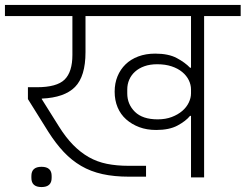

<svg xmlns="http://www.w3.org/2000/svg" viewBox="-40 -718 994 777"><path d="M482 -3Q422 -3 374.5 -13.5Q327 -24 288.5 -46.5Q250 -69 218 -103Q186 -137 156 -184L73 -317V-365H109Q190 -365 221.5 -396Q253 -427 253 -496V-653H-20V-698H934V-653H786V0H733V-249H729Q712 -228 678.5 -210Q645 -192 592 -192Q554 -192 523.5 -203.5Q493 -215 470.5 -235Q448 -255 436 -283.5Q424 -312 424 -347Q424 -381 435.5 -409Q447 -437 468 -457.5Q489 -478 519.5 -489.5Q550 -501 588 -501Q642 -501 675.5 -483Q709 -465 729 -444H733V-653H306V-507Q306 -409 263.5 -366Q221 -323 129 -319V-317L198 -207Q226 -162 256 -131.5Q286 -101 319.5 -82Q353 -63 392.5 -55Q432 -47 480 -47H551V-3ZM598 -235Q630 -235 655 -244.5Q680 -254 697.5 -269Q715 -284 724 -303Q733 -322 733 -340V-356Q733 -375 724 -393.5Q715 -412 697.5 -426.5Q680 -441 654.5 -449.5Q629 -458 596 -458Q567 -458 544.5 -450Q522 -442 506.5 -428Q491 -414 483 -395.5Q475 -377 475 -356V-340Q475 -296 506 -265.5Q537 -235 598 -235ZM128 39Q87 39 87 2V-6Q87 -43 128 -43Q169 -43 169 -6V2Q169 39 128 39Z"/></svg>

Font: IBM Plex Sans Devanagari Light
Style: Regular
Weight: 300
Designer: Mike Abbink, Paul van der Laan, Pieter van Rosmalen, Erin McLaughlin
Foundry: Bold Monday
Version: Version 1.1